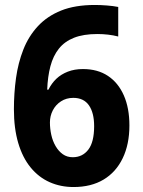

<svg xmlns="http://www.w3.org/2000/svg" viewBox="-20 -743 574 773"><path d="M36 -303Q36 -368 44.5 -429Q53 -490 74 -543.5Q95 -597 132.5 -637.5Q170 -678 226 -700.5Q282 -723 362 -723Q384 -723 410 -721Q436 -719 456 -715V-596Q437 -601 415.5 -603.5Q394 -606 372 -606Q316 -606 278 -591Q240 -576 217 -547Q194 -518 183 -476.5Q172 -435 170 -382H175Q188 -408 207 -426Q226 -444 253 -454.5Q280 -465 314 -465Q373 -465 414.5 -437.5Q456 -410 478.5 -359Q501 -308 501 -238Q501 -162 474 -106Q447 -50 397 -20Q347 10 276 10Q224 10 180 -9.5Q136 -29 103.5 -68.5Q71 -108 53.5 -167Q36 -226 36 -303ZM273 -110Q312 -110 335.5 -140.5Q359 -171 359 -235Q359 -289 338 -319Q317 -349 275 -349Q247 -349 225.5 -335Q204 -321 192.5 -298.5Q181 -276 181 -250Q181 -225 186.5 -200Q192 -175 204 -154.5Q216 -134 233 -122Q250 -110 273 -110Z"/></svg>

Font: Noto Sans Thai SemiCondensed
Style: Bold
Weight: 700
Width: 4
Designer: Monotype Design Team
Foundry: Monotype Imaging Inc.
Version: Version 2.001